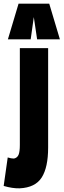

<svg xmlns="http://www.w3.org/2000/svg" viewBox="-86 -809 346 1045"><path d="M176 -6Q176 102 141 157Q106 212 21 216Q-18 217 -66 203L-44 48Q-34 51 -26 52.5Q-18 54 -10 54Q8 50 15 33.5Q22 17 22 -20V-547H176ZM-43 -595 15 -789H182L240 -595H116L98 -716L81 -595Z"/></svg>

Font: Georama ExtraCondensed ExtraBold
Style: Regular
Weight: 800
Width: 2
Designer: Jean-Baptiste Levee
Foundry: Production Type
Version: Version 1.000